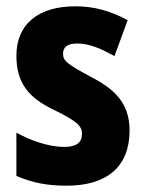

<svg xmlns="http://www.w3.org/2000/svg" viewBox="-20 -672 459 609"><path d="M391 -258C391 -348 340 -391 267 -429C190 -470 180 -480 180 -502C180 -523 195 -534 224 -534C266 -534 303 -516 343 -494L385 -608C329 -638 278 -652 219 -652C102 -652 32 -596 32 -495C32 -411 69 -363 148 -325C233 -284 240 -269 240 -246C240 -220 222 -206 184 -206C135 -206 78 -226 32 -251V-114C83 -92 131 -83 191 -83C319 -83 391 -143 391 -258Z"/></svg>

Font: Noto Sans Kannada UI Condensed ExtraBold
Style: Regular
Weight: 800
Width: 3
Designer: Jelle Bosma - Monotype Design Team
Foundry: Monotype Imaging Inc.
Version: Version 2.005